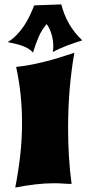

<svg xmlns="http://www.w3.org/2000/svg" viewBox="-20 -817 405 855"><path d="M311 -582Q296.9 -500.5 290 -417.2Q283.2 -334 283.2 -249Q283.2 -185.1 286.9 -122.1Q290.5 -59.1 298.8 2Q280.8 2 262.2 0.5Q243.7 -1 221.2 -1Q181.2 -1 138.7 3.9Q96.2 8.8 47.9 18.1Q61.5 -50.8 69.8 -123Q78.1 -195.3 78.1 -270Q78.1 -332.5 71.8 -394.8Q65.4 -457 51.8 -519Q84 -522.5 114.3 -528.1Q144.5 -533.7 175.8 -541.5Q207 -549.3 240.2 -559.3Q273.4 -569.3 311 -582ZM346.2 -637.2Q331.1 -632.3 314 -626.7Q296.9 -621.1 279.8 -614.5Q262.7 -607.9 246.1 -600.6Q229.5 -593.3 215.3 -585Q217.8 -600.1 217.3 -616.5Q216.8 -632.8 213.4 -649.4Q210 -666 203.6 -681.4Q197.3 -696.8 188 -710Q165.5 -683.6 152.3 -653.1Q139.2 -622.6 127 -583Q117.7 -593.8 104.5 -601.3Q91.3 -608.9 76.2 -614Q61 -619.1 45.2 -622.8Q29.3 -626.5 14.2 -629.4Q35.6 -642.6 53.2 -660.4Q70.8 -678.2 85.2 -699.5Q99.6 -720.7 111.1 -744.4Q122.6 -768.1 132.3 -793L252.9 -797.4Q265.1 -750.5 287.4 -711.4Q309.6 -672.4 346.2 -637.2Z"/></svg>

Font: Shojumaru
Style: Regular
Weight: 400
Version: Version 1.001